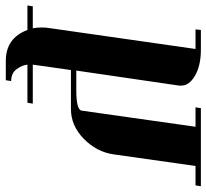

<svg xmlns="http://www.w3.org/2000/svg" viewBox="-46 -686 732 681"><g transform="rotate(-90 320.5 -346.0)"><path d="M0 0 2.9 -19H71.8L112.8 -308.1Q121.1 -369.6 168.9 -416Q215.3 -460.9 273.9 -460.9H412.1L431.2 -596.2H293L295.9 -615.2H431.2Q429.7 -633.8 415 -653.8Q400.9 -672.9 373 -672.9L376 -691.9H444.8Q525.4 -691.9 554.2 -615.2H641.1L638.2 -596.2H560.1Q563 -581.5 563 -565.9Q563 -547.9 561 -538.1L486.8 -19H556.2L554.2 0H483.9Q426.3 0 390.1 -22Q356.9 -42 356.9 -69.8V-77.1L410.2 -441.9H339.8Q271 -441.9 268.1 -422.9L210.9 -19H279.8L276.9 0Z"/></g></svg>

Font: Hjet
Style: Italic
Weight: 400
Designer: T. Christopher White
Version: Version 1.2